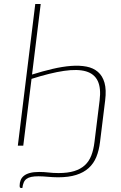

<svg xmlns="http://www.w3.org/2000/svg" viewBox="-20 -723 602 953"><path d="M139 -353Q191.5 -369.5 240.8 -381Q290 -392.5 332.5 -395.8Q375 -399 409 -392.5Q443 -386 466 -366.2Q489 -346.5 498.8 -312Q508.5 -277.5 502 -225L476.5 -18.5Q471.5 23.5 458.2 56Q445 88.5 420.2 111Q395.5 133.5 358.2 145.2Q321 157 268 157Q253.5 157 241.5 156.2Q229.5 155.5 218.2 154.5Q207 153.5 195.5 152.8Q184 152 171.5 152Q150 152 135.5 155Q121 158 111.8 164.8Q102.5 171.5 97.8 182.8Q93 194 91 210H85Q80.5 210 79 207.5Q77.5 205 77.5 198.5Q77.5 183.5 82.5 171Q87.5 158.5 98.8 149.5Q110 140.5 128.5 135.5Q147 130.5 174.5 130.5Q187 130.5 198.2 131.2Q209.5 132 220.8 133.2Q232 134.5 244 135.2Q256 136 270.5 136Q316.5 136 348.2 126.2Q380 116.5 401 97.2Q422 78 433.2 49Q444.5 20 449 -18.5L474.5 -225Q482 -285.5 465.2 -321Q448.5 -356.5 406.8 -368.8Q365 -381 297.8 -371.2Q230.5 -361.5 136.5 -331.5L95.5 0H68.5L155 -703H182Z"/></svg>

Font: Lato ExtraLight
Style: Italic
Weight: 275
Italic angle: -7°
Designer: Lukasz Dziedzic with Adam Twardoch and Botio Nikoltchev
Foundry: tyPoland Lukasz Dziedzic
Version: Version 2.015; 2015-08-06; http://www.latofonts.com/